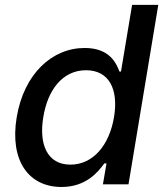

<svg xmlns="http://www.w3.org/2000/svg" viewBox="-20 -747 666 778"><path d="M229.4 10.7C328.5 10.7 377.5 -50.1 402.7 -84.9H411.6L397 0H500.7L621.4 -727.3H515.3L470.2 -457H464.1C451 -490.8 424.7 -552.6 323.2 -552.6C191.4 -552.6 77.1 -448.5 47.6 -271.7C18.5 -95.2 96.6 10.7 229.4 10.7ZM155.5 -272.7C172.9 -381 232.6 -462.4 328.5 -462.4C421.2 -462.4 460.9 -386.7 442.1 -272.7C422.9 -158 356.9 -79.9 265.3 -79.9C170.5 -79.9 137.1 -163.4 155.5 -272.7Z"/></svg>

Font: Magic Ui Pro Medium
Style: Italic
Weight: 500
Italic angle: -9.39999°
Designer: Stefan Endress, Andreas Faust
Version: Version 1.000;FEAKit 1.0